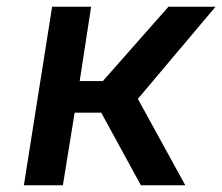

<svg xmlns="http://www.w3.org/2000/svg" viewBox="-20 -551 661 571"><path d="M51 0 135 -531H251L217 -310H286L481 -531H621L390 -257L531 0H399L281 -216H202L167 0Z"/></svg>

Font: Exo
Style: Demi Bold Italic
Weight: 600
Designer: Natanael Gama
Version: Version 1